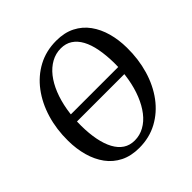

<svg xmlns="http://www.w3.org/2000/svg" viewBox="-196 -916 1088 1088"><g transform="rotate(-45 348.0 -371.5)"><path d="M314 10Q249 10 200.8 -14.2Q152.5 -38.5 121 -81.5Q89.5 -124.5 73.5 -181.5Q57.5 -238.5 57 -304Q56 -397 80.5 -478.2Q105 -559.5 151.5 -621.2Q198 -683 263.5 -718Q329 -753 410.5 -753Q476 -753 524 -728.5Q572 -704 603.2 -660.8Q634.5 -617.5 650 -561.2Q665.5 -505 666 -441.5Q667 -348.5 643 -267Q619 -185.5 572.8 -123.2Q526.5 -61 461 -25.5Q395.5 10 314 10ZM325.5 -38Q366.5 -38 402.2 -57.8Q438 -77.5 466 -113.8Q494 -150 514 -199.5Q534 -249 544.2 -308.2Q554.5 -367.5 554 -433Q553 -495 543.5 -545Q534 -595 514.8 -630.5Q495.5 -666 466.5 -685Q437.5 -704 398 -704Q357 -704 321.2 -684.2Q285.5 -664.5 257.2 -628.8Q229 -593 209.2 -544Q189.5 -495 179.2 -436Q169 -377 169.5 -311.5Q170 -249 180 -198.5Q190 -148 209.5 -112Q229 -76 257.8 -57Q286.5 -38 325.5 -38ZM652 -399 644 -346H73L81 -399Z"/></g></svg>

Font: Merriweather 36pt
Style: Italic
Weight: 400
Italic angle: -7.8°
Version: Version 2.101